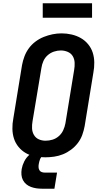

<svg xmlns="http://www.w3.org/2000/svg" viewBox="-20 -949 640 1168"><path d="M255 8Q224 8 193.5 2.5Q163 -3 137.5 -17.5Q112 -32 93 -55Q74 -78 65 -106Q56 -134 55.5 -165.5Q55 -197 61 -228L114 -553Q119 -580 129 -606.5Q139 -633 156 -656Q173 -679 196.5 -696.5Q220 -714 246.5 -724.5Q273 -735 300 -740.5Q327 -746 355 -746Q386 -746 416 -739Q446 -732 471.5 -717.5Q497 -703 516 -680Q535 -657 544 -629Q553 -601 553.5 -569.5Q554 -538 548 -507L495 -182Q490 -155 480.5 -128.5Q471 -102 453.5 -79Q436 -56 412.5 -38.5Q389 -21 363 -10.5Q337 0 309.5 4Q282 8 255 8ZM257 -93Q279 -93 300 -99.5Q321 -106 338 -121Q355 -136 364.5 -156.5Q374 -177 378 -199L431 -523Q435 -545 434 -567.5Q433 -590 422.5 -607.5Q412 -625 392 -633.5Q372 -642 350 -642Q329 -642 308 -635Q287 -628 270 -613Q253 -598 244 -577.5Q235 -557 232 -536L178 -212Q174 -190 175 -168Q176 -146 186.5 -128Q197 -110 216 -101.5Q235 -93 257 -93ZM311 199H236Q218 199 201 196.5Q184 194 168 188Q152 182 139.5 171.5Q127 161 119.5 146.5Q112 132 110.5 114.5Q109 97 112 79Q116 56 127.5 33Q139 10 158.5 -7Q178 -24 202 -31Q226 -38 250 -38L244 0Q237 0 231.5 6.5Q226 13 223.5 20Q221 27 219 34Q217 41 216 48Q214 58 214.5 68Q215 78 219.5 86Q224 94 233 97.5Q242 101 252 101H327ZM240 -841V-929H540V-841Z"/></svg>

Font: Iosevka Slab Extended Oblique
Style: Bold
Weight: 700
Width: 7
Italic angle: -9°
Monospace: yes
Designer: Belleve Invis
Foundry: Belleve Invis
Version: Version 11.1.1; ttfautohint (v1.8.3)